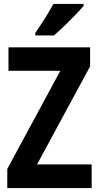

<svg xmlns="http://www.w3.org/2000/svg" viewBox="-20 -954 502 974"><path d="M445 0H17V-97L286 -595H23V-714H437V-617L168 -120H445ZM404 -924Q389 -906 362.5 -878.5Q336 -851 306.5 -822.5Q277 -794 253 -774H159V-787Q184 -823 208.5 -862Q233 -901 251 -934H404Z"/></svg>

Font: Noto Sans Tamil Condensed
Style: Bold
Weight: 700
Width: 3
Designer: Jelle Bosma - Monotype Design Team
Foundry: Monotype Imaging Inc.
Version: Version 2.004; ttfautohint (v1.8.4.7-5d5b)